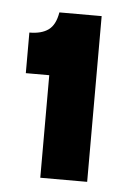

<svg xmlns="http://www.w3.org/2000/svg" viewBox="-39 -697 298 457"><g transform="rotate(5 110.5 -468.0)"><path d="M74 -270V-515H18V-612Q47 -612 63.5 -624Q80 -636 85 -666H186V-270Z"/></g></svg>

Font: Bricolage Grotesque 96pt SemiBold
Style: Regular
Weight: 600
Designer: Mathieu Triay
Foundry: Atelier Triay
Version: Version 1.001; ttfautohint (v1.8.4.7-5d5b);gftools[0.9.33.de